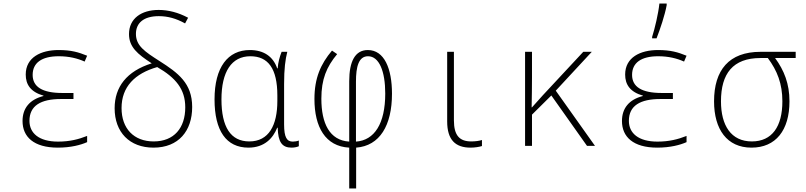

<svg xmlns="http://www.w3.org/2000/svg" viewBox="-20 -822 4544 1082"><path d="M306 10C379 10 435 -5 471 -21V-56C423 -37 373 -24 307 -24C199 -24 146 -72 146 -141C146 -226 209 -264 324 -264H394V-298H331C218 -298 164 -333 164 -400C164 -468 215 -505 311 -505C369 -505 417 -493 457 -475L471 -508C422 -528 381 -540 310 -540C211 -540 125 -499 125 -402C125 -346 152 -304 225 -283V-281C147 -261 107 -212 107 -140C107 -51 170 10 306 10Z M845 10C987 10 1063 -85 1063 -219C1063 -353 984 -411 879 -478C796 -531 746 -564 746 -631C746 -692 789 -731 875 -731C925 -731 973 -718 1023 -690L1040 -722C984 -752 928 -766 874 -766C776 -766 707 -717 707 -630C707 -557 755 -517 835 -465C694 -421 626 -332 626 -212C626 -77 710 10 845 10ZM846 -25C735 -25 665 -97 665 -213C665 -333 740 -408 866 -444C970 -384 1024 -320 1024 -217C1024 -101 961 -25 846 -25Z M1380 10C1471 10 1519 -44 1542 -102H1545C1547 -22 1569 10 1623 10C1640 10 1656 6 1664 2V-30C1654 -26 1641 -24 1630 -24C1597 -24 1581 -47 1581 -121V-348C1581 -435 1588 -487 1599 -530H1567C1556 -502 1547 -470 1545 -437H1542C1519 -504 1466 -540 1388 -540C1264 -540 1189 -443 1189 -262C1189 -85 1255 10 1380 10ZM1385 -25C1280 -25 1228 -106 1228 -262C1228 -418 1285 -505 1391 -505C1490 -505 1543 -437 1543 -284V-253C1543 -116 1495 -25 1385 -25Z M1948 10V240H1987V10C2120 0 2189 -115 2189 -294C2189 -435 2146 -540 2053 -540C1981 -540 1948 -476 1948 -364V-24C1837 -31 1791 -127 1791 -266C1791 -375 1820 -445 1880 -517L1851 -537C1787 -461 1752 -382 1752 -264C1752 -107 1813 3 1948 10ZM1986 -24V-362C1986 -446 2001 -505 2054 -505C2117 -505 2151 -420 2151 -295C2151 -125 2090 -31 1986 -24Z M2632 10C2655 10 2681 6 2696 1V-33C2681 -28 2658 -25 2636 -25C2570 -25 2538 -58 2538 -144V-530H2500V-138C2500 -34 2546 10 2632 10Z M2939 0H2978V-176L3087 -284L3288 0H3333L3112 -311L3315 -530H3267L3039 -285C3017 -261 2998 -240 2978 -217H2976C2977 -275 2978 -327 2978 -385V-530H2939Z M3655 -614V-606H3680C3700 -657 3727 -737 3737 -793V-802H3696C3690 -745 3670 -661 3655 -614ZM3684 10C3757 10 3813 -5 3849 -21V-56C3801 -37 3751 -24 3685 -24C3577 -24 3524 -72 3524 -141C3524 -226 3587 -264 3702 -264H3772V-298H3709C3596 -298 3542 -333 3542 -400C3542 -468 3593 -505 3689 -505C3747 -505 3795 -493 3835 -475L3849 -508C3800 -528 3759 -540 3688 -540C3589 -540 3503 -499 3503 -402C3503 -346 3530 -304 3603 -283V-281C3525 -261 3485 -212 3485 -140C3485 -51 3548 10 3684 10Z M4215 10C4352 10 4429 -88 4429 -251C4429 -350 4399 -425 4348 -495H4464V-530H4266C4088 -530 4004 -427 4004 -251C4004 -93 4077 10 4215 10ZM4217 -25C4100 -25 4043 -115 4043 -251C4043 -407 4110 -495 4266 -495H4307C4360 -424 4389 -350 4389 -251C4389 -109 4331 -25 4217 -25Z"/></svg>

Font: Noto Sans Mono SemiCondensed ExtraLight
Style: Regular
Weight: 200
Width: 4
Designer: Monotype Design Team
Foundry: Monotype Imaging Inc.
Version: Version 2.014